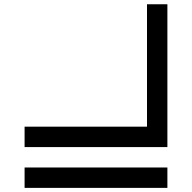

<svg xmlns="http://www.w3.org/2000/svg" viewBox="-20 -704 919 919"><path d="M97.7 0V-97.7H683.6V-683.6H781.2V0ZM97.7 195.3V97.7H781.2V195.3Z"/></svg>

Font: BabelStone Pigpen
Style: Regular
Weight: 400
Designer: Andrew West
Foundry: BabelStone
Version: Version 1.02 November 6, 2013